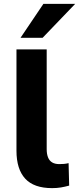

<svg xmlns="http://www.w3.org/2000/svg" viewBox="-20 -960 408 991"><path d="M249 11Q155 11 110 -38Q65 -87 65 -182V-705H221V-190Q221 -165 228 -147.5Q235 -130 249.5 -121.5Q264 -113 286 -113Q299 -113 310.5 -114Q322 -115 334 -118L337 -2Q315 4 294.5 7.5Q274 11 249 11ZM86 -765 204 -940H368L200 -765Z"/></svg>

Font: Nunito Sans 10pt ExtraBold
Style: Regular
Weight: 800
Designer: Vernon Adams
Foundry: Vernon Adams
Version: Version 3.101;gftools[0.9.27]